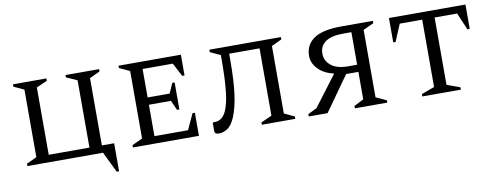

<svg xmlns="http://www.w3.org/2000/svg" viewBox="-60 -856 3328 1295"><g transform="rotate(-10 1604.5 -209.0)"><path d="M583 0H65V-16L135 -49V-511L65 -544V-560H294V-544L220 -511V-50H499V-511L425 -544V-560H655V-544L584 -511V-50H668V142H652Z M788 0V-16L859 -49V-511L788 -544V-560H1215V-418H1199L1151 -510H944V-315H1095L1125 -383H1141V-198H1125L1095 -265H944V-50H1174L1224 -158H1240V0Z M1671 0V-16L1745 -49V-510H1537V-470Q1537 -327 1524.5 -234Q1512 -141 1485 -78Q1461 -25 1432 -8.5Q1403 8 1378 8Q1362 8 1354.5 3Q1347 -2 1347 -16V-69L1351 -73H1360Q1408 -73 1434 -120Q1460 -167 1470 -256Q1480 -345 1480 -470V-511L1410 -543V-560H1900V-544L1830 -511V-49L1900 -16V0Z M2121 0H1992V-16L2053 -46L2211 -255Q2140 -272 2102.5 -312.5Q2065 -353 2065 -400Q2065 -478 2125.5 -519Q2186 -560 2315 -560H2530V-544L2458 -511V-49L2530 -16V0H2308V-16L2374 -50V-238H2290ZM2312 -287H2374V-510H2317Q2235 -510 2195.5 -481Q2156 -452 2156 -402Q2156 -352 2196 -319.5Q2236 -287 2312 -287Z M2770 0V-16L2859 -49V-510H2705L2656 -393H2640V-560H3164V-393H3148L3098 -510H2944V-49L3034 -16V0Z"/></g></svg>

Font: Spectral SC
Style: Regular
Weight: 400
Designer: Jean-Baptiste Levee
Foundry: Production Type
Version: Version 2.001